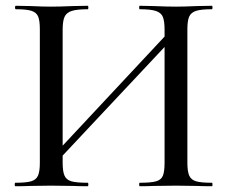

<svg xmlns="http://www.w3.org/2000/svg" viewBox="-20 -645 789 665"><path d="M148 -88 587 -558 605 -541 165 -72ZM33 -12Q70 -12 87.5 -17Q105 -22 111.5 -36.5Q118 -51 118 -81V-544Q118 -574 112 -588Q106 -602 89 -607.5Q72 -613 35 -613Q32 -613 32 -619Q32 -625 35 -625L86 -624Q128 -622 156 -622Q187 -622 233 -624L284 -625Q286 -625 286 -619Q286 -613 284 -613Q246 -613 228 -607Q210 -601 203.5 -586.5Q197 -572 197 -542V-81Q197 -51 203.5 -36.5Q210 -22 227.5 -17Q245 -12 284 -12Q286 -12 286 -6Q286 0 284 0Q251 0 233 -1L156 -2L85 -1Q66 0 33 0Q31 0 31 -6Q31 -12 33 -12ZM464 -12Q503 -12 520.5 -17Q538 -22 544 -36Q550 -50 550 -81V-542Q550 -572 544 -586.5Q538 -601 520 -607Q502 -613 464 -613Q462 -613 462 -619Q462 -625 464 -625L512 -624Q558 -622 590 -622Q618 -622 662 -624L714 -625Q716 -625 716 -619Q716 -613 714 -613Q677 -613 659.5 -607.5Q642 -602 635.5 -588Q629 -574 629 -544V-81Q629 -51 635.5 -36.5Q642 -22 659.5 -17Q677 -12 714 -12Q716 -12 716 -6Q716 0 714 0Q681 0 662 -1L590 -2L512 -1Q494 0 464 0Q462 0 462 -6Q462 -12 464 -12Z"/></svg>

Font: Cormorant Unicase Medium
Style: Regular
Weight: 500
Designer: Christian Thalmann (Catharsis Fonts)
Foundry: Catharsis Fonts
Version: Version 4.000